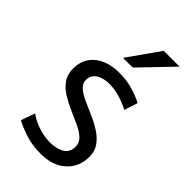

<svg xmlns="http://www.w3.org/2000/svg" viewBox="-230 -822 909 909"><g transform="rotate(45 224.0 -367.5)"><path d="M232 11Q174 11 128 -4.5Q82 -20 54 -35.5L79 -106Q108 -84 148.2 -71Q188.5 -58 226 -58Q267.5 -58 296.8 -74.8Q326 -91.5 326 -130Q326 -156.5 306.2 -174.8Q286.5 -193 255.5 -207.5Q224.5 -222 189.8 -237Q155 -252 124 -271.2Q93 -290.5 74 -318Q55 -345.5 55.5 -385.5Q56.5 -449.5 102.5 -486.8Q148.5 -524 225.5 -524Q274.5 -524 315.2 -512Q356 -500 387.5 -483.5L365.5 -416Q334 -433 298.2 -443.2Q262.5 -453.5 230.5 -453.5Q187 -453.5 161.8 -436.2Q136.5 -419 136.5 -388Q136.5 -364.5 156.2 -347.5Q176 -330.5 207 -316.2Q238 -302 272.8 -287Q307.5 -272 338.2 -252.2Q369 -232.5 388 -205Q407 -177.5 406 -137.5Q404.5 -71.5 357.8 -30.2Q311 11 232 11ZM187 -586 300 -746H406L252 -586Z"/></g></svg>

Font: Mooli
Style: Regular
Weight: 400
Designer: Vernon Adams
Foundry: Vernon Adams
Version: Version 1.000; ttfautohint (v1.8.4.7-5d5b);gftools[0.9.33]